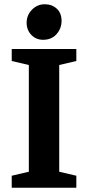

<svg xmlns="http://www.w3.org/2000/svg" viewBox="-20 -877 412 897"><path d="M34.8 0V-56L114.7 -74.7V-573.3L34.8 -592V-648H336.6V-592L256.7 -573.3V-74.7L336.6 -56V0ZM181.4 -691.1Q148.7 -691.1 126.5 -713.8Q104.4 -736.4 104.4 -770.9Q104.4 -805.9 129.2 -831.5Q154.1 -857.1 189.3 -857.1Q222.5 -857.1 245.1 -836.6Q267.6 -816.1 267.6 -779.3Q267.6 -744 244.2 -717.5Q220.7 -691.1 181.4 -691.1Z"/></svg>

Font: Faustina Light
Style: Regular
Weight: 300
Designer: Alfonso Garcia
Foundry: http://www.omnibus-type.com
Version: Version 1.200